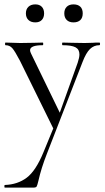

<svg xmlns="http://www.w3.org/2000/svg" viewBox="-22 -580 477 875"><path d="M227 -10V18L69 -303Q46 -347 34 -360.5Q22 -374 3 -374Q1 -374 1 -380Q1 -386 3 -386L37 -385Q49 -384 70 -384L134 -385Q148 -386 173 -386Q175 -386 175 -380Q175 -374 173 -374Q115 -374 115 -351Q115 -345 120 -335L257 -53L232 -15L332 -294Q340 -318 340 -332Q340 -355 322 -364.5Q304 -374 263 -374Q261 -374 261 -380Q261 -386 263 -386Q290 -386 304 -385L364 -384L400 -385Q410 -386 431 -386Q434 -386 434 -380Q434 -374 431 -374Q406 -374 388 -356.5Q370 -339 354 -297L192 120Q166 186 153 244Q148 265 145 270Q142 275 130 275H0Q-2 275 -2 269Q-2 263 0 263Q58 261 99.5 230Q141 199 176 114ZM96 -519Q96 -538 107.5 -549Q119 -560 139 -560Q158 -560 168.5 -549Q179 -538 179 -519Q179 -500 168.5 -489Q158 -478 139 -478Q119 -478 107.5 -489Q96 -500 96 -519ZM271 -519Q271 -538 282 -549Q293 -560 313 -560Q333 -560 344 -549.5Q355 -539 355 -519Q355 -499 344 -488.5Q333 -478 313 -478Q293 -478 282 -489Q271 -500 271 -519Z"/></svg>

Font: Cormorant Infant
Style: Regular
Weight: 400
Designer: Christian Thalmann (Catharsis Fonts)
Foundry: Catharsis Fonts
Version: Version 4.000